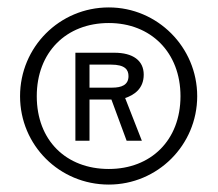

<svg xmlns="http://www.w3.org/2000/svg" viewBox="-20 -772 587 517"><path d="M273 -275C404 -275 511 -381 511 -513C511 -645 404 -752 273 -752C140 -752 34 -645 34 -513C34 -381 140 -275 273 -275ZM221 -393V-504H280L321 -393H362L317 -508C341 -516 367 -533 367 -571C367 -609 338 -630 288 -630H183V-393ZM273 -317C158 -317 79 -394 79 -513C79 -631 158 -710 273 -710C386 -710 466 -631 466 -513C466 -394 386 -317 273 -317ZM221 -598H279C317 -598 326 -584 326 -567C326 -543 307 -536 282 -536H221Z"/></svg>

Font: Cheyenne Sans Light
Style: Regular
Weight: 300
Designer: The Public Sans project authors (U.S. Web Design System), Libre Franklin designed by Pablo Impallari and Rodrigo Fuenzal
Foundry: The Cheyenne Sans Project Authors
Version: Version 2.007